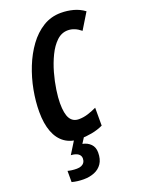

<svg xmlns="http://www.w3.org/2000/svg" viewBox="-175 -806 849 1127"><g transform="rotate(-20 249.0 -242.0)"><path d="M207 9.8Q150.9 9.8 112.5 -17.3Q74.2 -44.4 54.7 -95.9Q35.2 -147.5 35.2 -220.2Q35.2 -285.6 48.3 -355.7Q61.5 -425.8 87.6 -491.5Q113.8 -557.1 152.1 -609.6Q190.4 -662.1 240.7 -693.1Q291 -724.1 353 -724.1Q392.6 -724.1 429.9 -714.1Q467.3 -704.1 498 -681.2L437 -581.1Q417 -597.7 397 -605.7Q377 -613.8 356 -613.8Q316.9 -613.8 286.4 -585Q255.9 -556.2 233.4 -510Q210.9 -463.9 196 -410.9Q181.2 -357.9 174.1 -309.1Q167 -260.3 167 -227.1Q167 -160.6 185.1 -130.9Q203.1 -101.1 240.2 -101.1Q267.6 -101.1 295.7 -109.6Q323.7 -118.2 352.1 -131.8V-20Q319.3 -4.4 280.8 2.7Q242.2 9.8 207 9.8ZM146 240.2Q127 240.2 108.9 238Q90.8 235.8 72.8 231V161.1Q83.5 164.1 97.9 166Q112.3 168 128.9 168Q146 168 158 162.6Q169.9 157.2 176.3 147Q182.6 136.7 182.6 123Q182.6 105 167.7 94Q152.8 83 122.6 81.1L172.9 0H235.8L209 42Q239.7 47.9 259.3 67.9Q278.8 87.9 278.8 121.1Q278.8 163.1 261 189.5Q243.2 215.8 213.1 228Q183.1 240.2 146 240.2Z"/></g></svg>

Font: Open Sans Condensed
Style: Italic
Weight: 400
Width: 3
Italic angle: -12°
Designer: Monotype Design Team
Foundry: Monotype Imaging Inc.
Version: Version 3.000